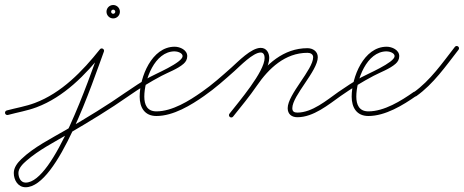

<svg xmlns="http://www.w3.org/2000/svg" viewBox="-26 -462 1901 787"><path d="M6.5 9.2C6.5 9.2 6.5 9.2 6.5 9.2C45.5 -1.4 85.1 -7.8 123.3 -22.1C236.3 -64.4 324.9 -155.5 398.4 -248.1C401.8 -252.3 398.6 -257.1 394.1 -259.6C389.7 -262.1 383.9 -262.3 382.1 -257.3C341.6 -148 195.6 286.5 79 286.5C58.3 286.5 49.5 264.7 49.5 247C49.5 227.1 68.5 208.9 82.3 196.9C133.1 152.5 197.9 119.6 256 85.7C339.8 36.7 422.9 -13.4 502.5 -69.2C506.8 -72.2 507.8 -78.2 504.8 -82.5C501.8 -86.8 495.8 -87.8 491.5 -84.8C412.4 -29.3 329.8 20.6 246.4 69.3C185 105.1 112.7 140.7 61.2 190.4C45.8 205.2 30.5 224.5 30.5 247C30.5 275.6 47.3 305.5 79 305.5C212.5 305.5 355.8 -131.7 399.9 -250.7C401.8 -255.7 399.3 -260.1 395.6 -262.2C391.9 -264.3 386.9 -264.1 383.6 -259.9C312.3 -170.2 226.3 -81 116.7 -39.9C79.1 -25.8 40 -19.6 1.5 -9.2C-3.5 -7.8 -6.5 -2.6 -5.2 2.5C-3.8 7.5 1.4 10.5 6.5 9.2ZM446.5 -414C446.5 -409.3 442.7 -405.5 438 -405.5C433.3 -405.5 429.5 -409.3 429.5 -414C429.5 -418.7 433.3 -422.5 438 -422.5C442.7 -422.5 446.5 -418.7 446.5 -414ZM410.5 -414C410.5 -398.8 422.8 -386.5 438 -386.5C453.2 -386.5 465.5 -398.8 465.5 -414C465.5 -429.2 453.2 -441.5 438 -441.5C422.8 -441.5 410.5 -429.2 410.5 -414Z M502.4 -69.2C502.4 -69.2 502.4 -69.2 502.4 -69.2C545.3 -99.1 589.7 -126.6 636 -151C664.6 -166.1 702.1 -179.2 726.4 -200.5C736 -208.8 741.5 -219.1 741.5 -232C741.5 -257.4 711.7 -270.5 690 -270.5C595.7 -270.5 546.5 -145.1 546.5 -66C546.5 -21.9 566.5 13.5 615 13.5C684.3 13.5 757 -30.9 811.5 -69.2C815.8 -72.3 816.8 -78.2 813.8 -82.5C810.7 -86.8 804.8 -87.8 800.5 -84.8C800.5 -84.8 800.5 -84.8 800.5 -84.8C749.6 -48.9 680 -5.5 615 -5.5C577.4 -5.5 565.5 -32.5 565.5 -66C565.5 -133.8 607.6 -251.5 690 -251.5C700.3 -251.5 722.5 -245.5 722.5 -232C722.5 -205.2 607.5 -157.5 585.9 -145C553.6 -126.4 522.2 -106.1 491.6 -84.8C487.3 -81.8 486.2 -75.9 489.2 -71.6C492.2 -67.3 498.1 -66.2 502.4 -69.2Z M811.4 -69.2C811.4 -69.2 811.4 -69.2 811.4 -69.2C855.4 -99.7 895.4 -135.5 935.3 -171C957.5 -190.7 1011.1 -246.8 1042.7 -246.8C1055.1 -246.8 1058.6 -234.8 1058.6 -224.4C1058.6 -167.9 952.2 -44.2 914.5 4.2C911.3 8.3 912 14.3 916.2 17.5C920.3 20.7 926.3 20 929.5 15.8C929.5 15.8 929.5 15.8 929.5 15.8C970.8 -37.3 1077.6 -160.5 1077.6 -224.4C1077.6 -245.6 1066.3 -265.8 1042.7 -265.8C1003.4 -265.8 950.1 -209.6 922.7 -185.2C883.3 -150.2 844 -114.9 800.6 -84.8C796.3 -81.8 795.2 -75.9 798.2 -71.6C801.2 -67.3 807.1 -66.2 811.4 -69.2ZM929.4 15.9C929.4 15.9 929.4 15.9 929.4 15.9C962.6 -25.6 996.8 -66.7 1026.8 -110.6C1075.6 -181.8 1142.8 -245.5 1234.2 -245.5C1245.7 -245.5 1257.6 -240.6 1257.6 -227.5C1257.6 -176.8 1153.2 -75.2 1153.2 -18.6C1153.2 5.7 1169.4 18.5 1193 18.5C1258.6 18.5 1320.1 -32.8 1371.5 -69.3C1375.8 -72.3 1376.8 -78.2 1373.7 -82.5C1370.7 -86.8 1364.8 -87.8 1360.5 -84.7C1360.5 -84.7 1360.5 -84.7 1360.5 -84.7C1312.9 -51 1253.6 -0.5 1193 -0.5C1179.8 -0.5 1172.2 -4.8 1172.2 -18.6C1172.2 -70 1276.6 -171.5 1276.6 -227.5C1276.6 -251.5 1256.4 -264.5 1234.2 -264.5C1136.2 -264.5 1063.6 -198 1011.2 -121.4C981.4 -77.9 947.4 -37.1 914.6 4.1C911.3 8.2 912 14.2 916.1 17.4C920.2 20.7 926.2 20 929.4 15.9Z M1371.4 -69.2C1371.4 -69.2 1371.4 -69.2 1371.4 -69.2C1414.3 -99.1 1458.7 -126.6 1505 -151C1533.6 -166.1 1571.1 -179.2 1595.4 -200.5C1605 -208.8 1610.5 -219.1 1610.5 -232C1610.5 -257.4 1580.7 -270.5 1559 -270.5C1464.7 -270.5 1415.5 -145.1 1415.5 -66C1415.5 -21.9 1435.5 13.5 1484 13.5C1553.3 13.5 1626 -30.9 1680.5 -69.2C1684.8 -72.3 1685.8 -78.2 1682.8 -82.5C1679.7 -86.8 1673.8 -87.8 1669.5 -84.8C1669.5 -84.8 1669.5 -84.8 1669.5 -84.8C1618.6 -48.9 1549 -5.5 1484 -5.5C1446.4 -5.5 1434.5 -32.5 1434.5 -66C1434.5 -133.8 1476.6 -251.5 1559 -251.5C1569.3 -251.5 1591.5 -245.5 1591.5 -232C1591.5 -205.2 1476.5 -157.5 1454.9 -145C1422.6 -126.4 1391.2 -106.1 1360.6 -84.8C1356.3 -81.8 1355.2 -75.9 1358.2 -71.6C1361.2 -67.3 1367.1 -66.2 1371.4 -69.2Z M1667.3 -70.2C1670.3 -65.9 1676.2 -64.9 1680.5 -67.9C1750.8 -117.8 1801.1 -190.9 1853.5 -258.2C1856.7 -262.3 1856 -268.3 1851.8 -271.5C1847.7 -274.7 1841.7 -274 1838.5 -269.8C1787.3 -204.1 1738.1 -132.2 1669.5 -83.4C1665.2 -80.4 1664.2 -74.4 1667.3 -70.2Z"/></svg>

Font: FRB American Cursive Extralight
Style: Italic
Weight: 200
Italic angle: -25°
Version: Version 2.0;Modular Font Editor K font №1